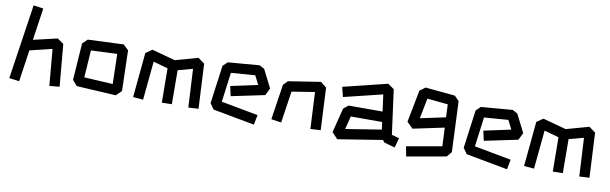

<svg xmlns="http://www.w3.org/2000/svg" viewBox="-48 -1208 5593 1760"><g transform="rotate(10 2748.0 -328.5)"><path d="M144 -6 50 -19 154 -714 246 -701 202 -402 425 -454 483 -413 518 -21 424 -12 394 -351 187 -301Z M1038 -33 672 -54 628 -105 652 -448 697 -491 1029 -505 1078 -459 1088 -81ZM993 -130 986 -409 743 -399 726 -145Z M1292 -37 1198 -45 1238 -462 1297 -503 1515 -444 1726 -503 1786 -459 1807 -43 1713 -38 1694 -395 1557 -358 1559 -42 1466 -40 1463 -359 1327 -397Z M2332 12 1945 -60 1907 -113 1955 -469 1997 -509 2290 -533 2336 -508 2421 -340 2388 -273 2077 -208 2057 -299 2308 -353 2266 -436 2042 -419 2006 -144 2350 -80Z M2849 -39 2832 -380 2619 -346 2575 -51 2481 -65 2531 -394 2570 -434 2870 -481 2925 -437 2944 -44Z M3108 11 3054 -46 3112 -275 3157 -311H3473L3452 -467L3092 -379L3069 -470L3480 -571L3538 -531L3594 -116L3664 -96L3639 -6L3539 -34L3521 -55ZM3163 -94 3495 -147 3486 -216H3194Z M3757 57 3740 -35 4068 -93 4060 -265 3770 -204 3714 -259 3772 -558 3823 -596 4100 -570 4143 -526 4163 -55 4124 -8ZM3820 -310 4055 -360 4050 -480 3857 -499Z M4688 12 4301 -60 4263 -113 4311 -469 4353 -509 4646 -533 4692 -508 4777 -340 4744 -273 4433 -208 4413 -299 4664 -353 4622 -436 4398 -419 4362 -144 4706 -80Z M4931 -37 4837 -45 4877 -462 4936 -503 5154 -444 5365 -503 5425 -459 5446 -43 5352 -38 5333 -395 5196 -358 5198 -42 5105 -40 5102 -359 4966 -397Z"/></g></svg>

Font: ZCOOL KuaiLe
Style: Regular
Weight: 400
Designer: Lui Bingke
Foundry: ZCOOL
Version: Version 3.51;August 12, 2021;FontCreator 13.0.0.2613 64-bit